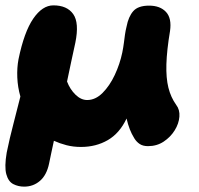

<svg xmlns="http://www.w3.org/2000/svg" viewBox="-22 -538 742 716"><path d="M68 158Q46 158 27.5 148.5Q9 139 1.5 111.5Q-6 84 3 31Q14 -23 28 -76Q42 -129 54 -178Q44 -213 42.5 -249Q41 -285 47 -317Q68 -419 102 -468.5Q136 -518 177 -518Q228 -518 251 -485.5Q274 -453 259 -379Q251 -344 243.5 -307.5Q236 -271 228 -234Q239 -205 259.5 -185Q280 -165 303 -165Q334 -165 360.5 -191.5Q387 -218 406 -258.5Q425 -299 434 -342Q438 -362 440 -378Q442 -394 444 -408.5Q446 -423 450 -439Q457 -476 475 -496.5Q493 -517 534 -517Q575 -517 597 -493.5Q619 -470 612 -422Q600 -350 598.5 -298.5Q597 -247 606 -211Q615 -175 635 -147Q649 -129 647 -103Q645 -77 629.5 -52Q614 -27 588.5 -10Q563 7 530 7Q511 7 499 -1Q487 -9 479 -22Q469 -38 462 -56Q455 -74 450 -96Q424 -41 380 -15.5Q336 10 280 10Q251 10 226 3.5Q201 -3 179 -13Q174 12 169 33.5Q164 55 161 72Q152 115 127 136.5Q102 158 68 158Z"/></svg>

Font: Shantell Sans Light ExtraBold
Style: Italic
Weight: 800
Italic angle: -11°
Version: Version 1.008;[ac192a2d6]